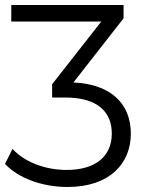

<svg xmlns="http://www.w3.org/2000/svg" viewBox="-42 -546 577 766"><path d="M227 200C395 200 480 107 480 -13C480 -129 404 -210 251 -217L451 -473V-526H3V-460H362L166 -210V-157H217C346 -157 404 -101 404 -13C404 76 341 132 224 132C133 132 52 97 8 48L-22 108C29 163 124 200 227 200Z"/></svg>

Font: Montserrat-Alt1
Style: Regular
Weight: 400
Designer: Differentunic
Foundry: Differentunic
Version: Version 7.222